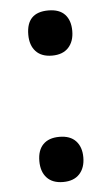

<svg xmlns="http://www.w3.org/2000/svg" viewBox="-46 -585 367 631"><g transform="rotate(-5 137.5 -269.0)"><path d="M64.9 -61Q64.9 -96.7 83.5 -115.7Q102.1 -134.8 137.2 -134.8Q172.9 -134.8 191.4 -115Q210 -95.2 210 -61Q210 -26.4 191.2 -6.1Q172.4 14.2 137.2 14.2Q102.1 14.2 83.5 -5.9Q64.9 -25.9 64.9 -61ZM64.9 -478Q64.9 -551.8 137.2 -551.8Q173.8 -551.8 191.9 -532.2Q210 -512.7 210 -478Q210 -443.4 191.2 -423.1Q172.4 -402.8 137.2 -402.8Q102.1 -402.8 83.5 -422.9Q64.9 -442.9 64.9 -478Z"/></g></svg>

Font: f1_18033          
Style: Regular
Weight: 600
Foundry: Ascender Corporation
Version: Version 1.10